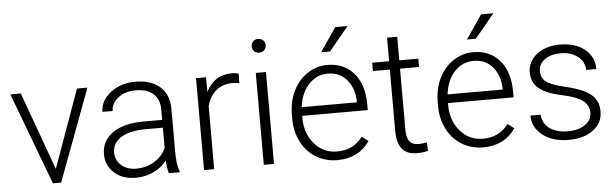

<svg xmlns="http://www.w3.org/2000/svg" viewBox="-48 -920 3528 1099"><g transform="rotate(-5 1715.5 -370.0)"><path d="M240.7 -80.6 401.4 -528.3H461.4L264.2 0H216.8L18.6 -528.3H78.6Z M883.3 0Q874.5 -24.9 872.1 -73.7Q841.3 -33.7 793.7 -12Q746.1 9.8 692.9 9.8Q616.7 9.8 569.6 -32.7Q522.5 -75.2 522.5 -140.1Q522.5 -217.3 586.7 -262.2Q650.9 -307.1 765.6 -307.1H871.6V-367.2Q871.6 -423.8 836.7 -456.3Q801.8 -488.8 734.9 -488.8Q673.8 -488.8 633.8 -457.5Q593.8 -426.3 593.8 -382.3L535.2 -382.8Q535.2 -445.8 593.8 -491.9Q652.3 -538.1 737.8 -538.1Q826.2 -538.1 877.2 -493.9Q928.2 -449.7 929.7 -370.6V-120.6Q929.7 -43.9 945.8 -5.9V0ZM699.7 -42Q758.3 -42 804.4 -70.3Q850.6 -98.6 871.6 -146V-262.2H767.1Q679.7 -261.2 630.4 -230.2Q581.1 -199.2 581.1 -145Q581.1 -100.6 614 -71.3Q647 -42 699.7 -42Z M1329.6 -478.5Q1311 -481.9 1290 -481.9Q1235.4 -481.9 1197.5 -451.4Q1159.7 -420.9 1143.6 -362.8V0H1085.4V-528.3H1142.6L1143.6 -444.3Q1189.9 -538.1 1292.5 -538.1Q1316.9 -538.1 1331.1 -531.7Z M1487.3 0H1428.7V-528.3H1487.3ZM1418.5 -681.2Q1418.5 -697.8 1429.2 -709.2Q1439.9 -720.7 1458.5 -720.7Q1477.1 -720.7 1488 -709.2Q1499 -697.8 1499 -681.2Q1499 -664.6 1488 -653.3Q1477.1 -642.1 1458.5 -642.1Q1439.9 -642.1 1429.2 -653.3Q1418.5 -664.6 1418.5 -681.2Z M1850.6 9.8Q1783.2 9.8 1728.8 -23.4Q1674.3 -56.6 1644 -116Q1613.8 -175.3 1613.8 -249V-270Q1613.8 -346.2 1643.3 -407.2Q1672.9 -468.3 1725.6 -503.2Q1778.3 -538.1 1839.8 -538.1Q1936 -538.1 1992.4 -472.4Q2048.8 -406.7 2048.8 -293V-260.3H1671.9V-249Q1671.9 -159.2 1723.4 -99.4Q1774.9 -39.6 1853 -39.6Q1899.9 -39.6 1935.8 -56.6Q1971.7 -73.7 2001 -111.3L2037.6 -83.5Q1973.1 9.8 1850.6 9.8ZM1839.8 -488.3Q1773.9 -488.3 1728.8 -439.9Q1683.6 -391.6 1673.8 -310.1H1990.7V-316.4Q1988.3 -392.6 1947.3 -440.4Q1906.2 -488.3 1839.8 -488.3ZM1904.8 -750H1975.6L1862.8 -613.3H1811.5Z M2253.4 -663.6V-528.3H2362.8V-480.5H2253.4V-128.4Q2253.4 -84.5 2269.3 -63Q2285.2 -41.5 2322.3 -41.5Q2336.9 -41.5 2369.6 -46.4L2372.1 1.5Q2349.1 9.8 2309.6 9.8Q2249.5 9.8 2222.2 -25.1Q2194.8 -60.1 2194.8 -127.9V-480.5H2097.7V-528.3H2194.8V-663.6Z M2688.5 9.8Q2621.1 9.8 2566.7 -23.4Q2512.2 -56.6 2481.9 -116Q2451.7 -175.3 2451.7 -249V-270Q2451.7 -346.2 2481.2 -407.2Q2510.7 -468.3 2563.5 -503.2Q2616.2 -538.1 2677.7 -538.1Q2773.9 -538.1 2830.3 -472.4Q2886.7 -406.7 2886.7 -293V-260.3H2509.8V-249Q2509.8 -159.2 2561.3 -99.4Q2612.8 -39.6 2690.9 -39.6Q2737.8 -39.6 2773.7 -56.6Q2809.6 -73.7 2838.9 -111.3L2875.5 -83.5Q2811 9.8 2688.5 9.8ZM2677.7 -488.3Q2611.8 -488.3 2566.7 -439.9Q2521.5 -391.6 2511.7 -310.1H2828.6V-316.4Q2826.2 -392.6 2785.2 -440.4Q2744.1 -488.3 2677.7 -488.3ZM2742.7 -750H2813.5L2700.7 -613.3H2649.4Z M3316.9 -134.3Q3316.9 -177.7 3282 -204.1Q3247.1 -230.5 3176.8 -245.4Q3106.4 -260.3 3067.6 -279.5Q3028.8 -298.8 3010 -326.7Q2991.2 -354.5 2991.2 -394Q2991.2 -456.5 3043.5 -497.3Q3095.7 -538.1 3177.2 -538.1Q3265.6 -538.1 3319.1 -494.4Q3372.6 -450.7 3372.6 -380.4H3314Q3314 -426.8 3275.1 -457.5Q3236.3 -488.3 3177.2 -488.3Q3119.6 -488.3 3084.7 -462.6Q3049.8 -437 3049.8 -396Q3049.8 -356.4 3078.9 -334.7Q3107.9 -313 3184.8 -294.9Q3261.7 -276.9 3300 -256.3Q3338.4 -235.8 3356.9 -207Q3375.5 -178.2 3375.5 -137.2Q3375.5 -70.3 3321.5 -30.3Q3267.6 9.8 3180.7 9.8Q3088.4 9.8 3031 -34.9Q2973.6 -79.6 2973.6 -147.9H3032.2Q3035.6 -96.7 3075.4 -68.1Q3115.2 -39.6 3180.7 -39.6Q3241.7 -39.6 3279.3 -66.4Q3316.9 -93.3 3316.9 -134.3Z"/></g></svg>

Font: Roboto-Light
Style: Regular
Weight: 300
Designer: Google
Version: Version 2.137; 2017